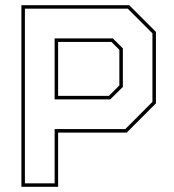

<svg xmlns="http://www.w3.org/2000/svg" viewBox="-20 -720 669 740"><path d="M62.5 0V-700H478L581 -597V-321.5L468.5 -209H204V0ZM76 -13.5H190.5V-222.5H463L567.5 -327.5V-591.5L472.5 -686.5H76ZM204 -350.5H399.5L440 -390.5V-528L409.5 -558.5H204ZM190.5 -337V-572H415L453.5 -533.5V-385L405 -337Z"/></svg>

Font: Tourney Thin Thin
Style: Regular
Weight: 250
Version: Version 1.015